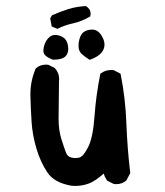

<svg xmlns="http://www.w3.org/2000/svg" viewBox="-20 -615 540 629"><path d="M79.6 -307.1Q79.6 -350.1 97.2 -391.1L98.1 -391.6Q111.3 -403.3 130.9 -403.3Q133.8 -403.3 138.2 -402.8L159.7 -392.1L160.2 -391.1Q173.8 -376 173.8 -356Q173.8 -353 173.3 -350.1Q171.9 -226.6 171.9 -225.1Q171.9 -189.9 180.7 -160.6Q190.4 -129.9 196.3 -114.7Q201.2 -102.1 212.9 -99.1Q219.2 -97.2 226.1 -97.2Q232.9 -97.2 239 -98.6Q245.1 -100.1 251 -106Q259.3 -114.7 268.6 -132.8Q284.7 -164.6 289.6 -233.4Q294.4 -302.2 308.6 -373L310.1 -374.5Q325.2 -385.7 344.7 -385.7Q347.7 -385.7 352.1 -385.3L375 -373.5Q391.1 -292.5 394 -211.4Q397 -130.4 406.7 -47.9L394 -23.9Q379.9 -11.7 360.4 -11.7Q357.4 -11.7 353 -12.2L331.5 -22.9Q325.7 -31.2 323.2 -36.9Q320.8 -42.5 319.8 -46.4Q292 -21.5 270.8 -13.7Q249.5 -5.9 226.6 -5.9Q219.7 -5.9 215.8 -6.3Q157.7 -15.6 134.8 -50.8Q112.3 -84.5 99.4 -128.2Q86.4 -171.9 83.5 -215.3Q80.6 -258.8 79.6 -302.7Q79.6 -305.2 79.6 -307.1ZM153.3 -419.4Q135.7 -426.3 128.9 -433.1Q122.1 -439.9 122.1 -448.2Q122.1 -456.5 124.5 -464.8Q129.9 -483.4 142.1 -493.7Q149.9 -500.5 161.1 -500.5Q168.5 -500.5 177 -497.6Q185.5 -494.6 191.9 -488.8Q203.6 -476.6 203.6 -454.6Q203.6 -439.9 194.8 -430.7Q183.6 -419.4 154.3 -419.4ZM273.9 -418.9Q257.3 -429.2 247.3 -438.5Q237.3 -447.8 237.3 -464.4Q237.3 -469.7 237.8 -474.6Q241.2 -499 252.4 -508.5Q263.7 -518.1 282.2 -518.1Q302.2 -518.1 314.9 -494.6Q322.3 -481.4 322.3 -469.2Q322.3 -444.3 295.4 -428.7Q287.1 -423.8 273.9 -418.9ZM262.7 -594.2Q276.9 -585 276.9 -570.3Q276.9 -566.9 275.4 -561Q248 -544.9 219.7 -538.6Q193.4 -533.2 168 -520.5L149.4 -528.3L144.5 -554.7L150.4 -564.9Q177.7 -577.1 203.6 -585.2Q229.5 -593.3 261.2 -595.2Z"/></svg>

Font: Bakudai
Style: Medium
Weight: 500
Version: Version 1.48